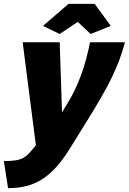

<svg xmlns="http://www.w3.org/2000/svg" viewBox="-76 -746 671 1000"><path d="M-56 93Q-18 93 6.5 89Q31 85 48.5 74.5Q66 64 82 45L111 11L42 -526H235L247 -161L281 -217Q299 -247 315.5 -281.5Q332 -316 346.5 -355.5Q361 -395 372.5 -438Q384 -481 393 -526H575Q562 -478 546 -435Q530 -392 508 -346Q486 -300 452.5 -241.5Q419 -183 369 -103L289 26Q253 84 217.5 123.5Q182 163 143.5 187.5Q105 212 61.5 223Q18 234 -34 234ZM148 -611 281 -726H417L501 -611L396 -569L329 -632L235 -569Z"/></svg>

Font: Raleway Thin Black
Style: Italic
Weight: 900
Italic angle: -12°
Version: Version 4.026